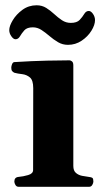

<svg xmlns="http://www.w3.org/2000/svg" viewBox="-20 -719 394 739"><path d="M51.8 0Q43.5 0 39.3 -7.3Q35.2 -14.6 35.2 -20Q35.2 -36.6 51.3 -38.1Q69.3 -39.6 88.4 -45.2Q107.4 -50.8 107.4 -64.5L107.9 -379.9Q107.9 -410.2 95.2 -420.9Q82.5 -431.6 65.4 -433.6Q48.3 -435.5 35.2 -439Q30.3 -441.4 26.9 -445.3Q23.4 -449.2 23.4 -458.5Q23.4 -464.4 26.4 -471.9Q29.3 -479.5 35.2 -480Q105 -484.4 161.4 -485.6Q217.8 -486.8 247.6 -486.8Q251.5 -486.8 256.8 -482.9Q262.2 -479 262.2 -467.3V-80.6Q262.2 -62 272.2 -53.5Q282.2 -44.9 296.1 -42.2Q310.1 -39.6 321.8 -38.1Q332 -37.1 335.7 -34.2Q339.4 -31.2 339.4 -20Q339.4 -14.6 335.2 -7.3Q331.1 0 322.8 0ZM241.7 -546.4Q220.7 -546.4 203.4 -556.6Q186 -566.9 170.4 -580.3Q154.8 -593.8 139.4 -603.8Q124 -613.8 106.4 -613.8Q84 -613.8 73.7 -602.3Q63.5 -590.8 56.9 -579.3Q50.3 -567.9 39.6 -567.9Q31.7 -567.9 23.7 -579.3Q15.6 -590.8 15.6 -603Q15.6 -618.7 29.1 -641.1Q42.5 -663.6 66.4 -681.2Q90.3 -698.7 121.1 -698.7Q141.6 -698.7 158 -688.5Q174.3 -678.2 188.7 -664.8Q203.1 -651.4 218.5 -641.1Q233.9 -630.9 252.4 -630.9Q275.9 -630.9 286.6 -642.3Q297.4 -653.8 304.2 -665.3Q311 -676.8 321.8 -676.8Q330.1 -676.8 337.9 -665.5Q345.7 -654.3 345.7 -641.6Q345.7 -623 331.8 -600.6Q317.9 -578.1 294.2 -562.3Q270.5 -546.4 241.7 -546.4Z"/></svg>

Font: Gelasio
Style: Bold
Weight: 700
Designer: Eben Sorkin
Foundry: Eben Sorkin
Version: Version 1.008